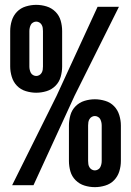

<svg xmlns="http://www.w3.org/2000/svg" viewBox="-20 -763 540 791"><path d="M129 -381Q108 -381 86.5 -387.5Q65 -394 50 -409.5Q35 -425 28.5 -446.5Q22 -468 22 -489V-635Q22 -657 28.5 -678Q35 -699 50 -714.5Q65 -730 86.5 -736.5Q108 -743 129 -743Q151 -743 172 -736.5Q193 -730 208.5 -714.5Q224 -699 230 -678Q236 -657 236 -635V-489Q236 -468 230 -446.5Q224 -425 208.5 -409.5Q193 -394 172 -387.5Q151 -381 129 -381ZM30 0 213 -368 382 -735H470L287 -368L118 0ZM129 -450Q136 -450 142 -453.5Q148 -457 151.5 -463Q155 -469 156 -475.5Q157 -482 157 -489V-635Q157 -642 156 -648.5Q155 -655 151.5 -661Q148 -667 142 -670.5Q136 -674 129 -674Q123 -674 116.5 -670.5Q110 -667 107 -661Q104 -655 102.5 -648.5Q101 -642 101 -635V-489Q101 -482 102.5 -475.5Q104 -469 107 -463Q110 -457 116.5 -453.5Q123 -450 129 -450ZM371 8Q349 8 328 1.5Q307 -5 291.5 -20.5Q276 -36 270 -57Q264 -78 264 -100V-246Q264 -267 270 -288.5Q276 -310 291.5 -325.5Q307 -341 328 -347.5Q349 -354 371 -354Q392 -354 413.5 -347.5Q435 -341 450 -325.5Q465 -310 471.5 -288.5Q478 -267 478 -246V-100Q478 -78 471.5 -57Q465 -36 450 -20.5Q435 -5 413.5 1.5Q392 8 371 8ZM371 -61Q377 -61 383.5 -64.5Q390 -68 393 -74Q396 -80 397.5 -86.5Q399 -93 399 -100V-246Q399 -253 397.5 -259.5Q396 -266 393 -272Q390 -278 383.5 -281.5Q377 -285 371 -285Q364 -285 358 -281.5Q352 -278 348.5 -272Q345 -266 344 -259.5Q343 -253 343 -246V-100Q343 -93 344 -86.5Q345 -80 348.5 -74Q352 -68 358 -64.5Q364 -61 371 -61Z"/></svg>

Font: Iosevka SS18 Semibold
Style: Regular
Weight: 600
Monospace: yes
Designer: Belleve Invis
Foundry: Belleve Invis
Version: Version 25.1.1; ttfautohint (v1.8.4)